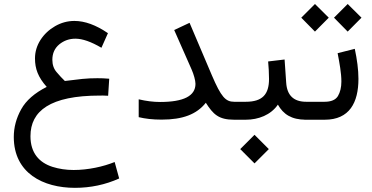

<svg xmlns="http://www.w3.org/2000/svg" viewBox="-20 -593 1844 951"><path d="M521 -203.1C507.3 -203.6 497.1 -204.6 490.2 -205.1C482.9 -205.6 473.6 -205.6 462.4 -205.6C437 -205.6 412.1 -204.6 387.7 -202.1C363.3 -199.7 334.5 -196.3 301.3 -191.9C288.1 -204.1 274.9 -218.8 260.7 -235.4C246.6 -251.5 239.3 -272 239.3 -296.9C239.3 -329.1 251 -354.5 273.9 -373.5C296.9 -392.1 323.2 -401.4 353.5 -401.4C388.7 -401.4 431.6 -386.2 482.4 -356.4L514.6 -428.7C455.6 -469.2 399.9 -489.3 348.6 -489.3C314.5 -489.3 282.7 -480.5 252.9 -463.4C223.1 -446.3 198.7 -423.3 180.7 -395.5C162.6 -367.2 153.3 -336.4 153.3 -303.7C153.3 -252.4 168.5 -210.9 211.4 -162.6C151.4 -132.3 108.9 -95.2 85 -51.8C60.5 -7.8 48.3 38.1 48.3 85.4C48.3 265.1 194.3 337.4 351.1 337.4C428.7 337.4 502 321.8 570.3 291L547.9 209.5C491.7 232.4 416.5 249 344.7 249C307.1 249 272.5 243.7 239.7 233.4C174.8 212.4 130.9 165.5 130.9 81.5C130.9 -43.5 228.5 -119.6 474.6 -119.6C485.8 -119.6 493.7 -120.1 515.6 -118.7Z M948.2 -177.7C948.2 -117.7 889.6 -87.9 772.9 -87.9C739.7 -87.9 704.6 -92.3 667 -101.1V-12.7C699.7 -4.9 734.9 -0.5 780.3 -0.5C885.7 -0.5 954.1 -26.9 999.5 -84C1035.6 -27.3 1062.5 0 1139.6 0H1160.2V-88.9H1139.6C1097.2 -88.9 1075.2 -113.3 1029.8 -219.2L918.9 -480L842.8 -444.3L929.2 -248.5C939.5 -225.1 948.2 -194.8 948.2 -177.7Z M1140.1 0H1197.3C1259.8 0 1321.3 -23.4 1356.4 -74.7C1383.3 -27.3 1423.3 0 1495.6 0H1506.8V-88.9H1496.6C1434.6 -88.9 1401.4 -120.6 1397.5 -184.1L1389.6 -298.3L1308.1 -288.6C1310.5 -260.7 1312.5 -233.4 1312.5 -202.1C1312.5 -125.5 1279.8 -88.9 1197.3 -88.9H1140.1ZM1169.9 145.5 1240.7 216.3 1311.5 145.5 1240.7 74.7Z M1634.3 -505.4 1702.1 -436.5 1770.5 -505.4 1702.1 -573.2ZM1472.2 -505.4 1540 -436.5 1608.4 -505.4 1540 -573.2ZM1487.3 0H1588.4C1711.4 0 1755.4 -85.4 1755.4 -202.6C1755.4 -248 1748.5 -298.8 1737.3 -351.1L1652.3 -329.6C1661.6 -280.8 1670.9 -231.4 1670.9 -189C1670.9 -160.2 1665 -136.2 1653.8 -117.2C1642.1 -98.1 1620.1 -88.9 1587.4 -88.9H1487.3Z"/></svg>

Font: Vazirmatn
Style: Regular
Weight: 400
Designer: Saber Rastikerdar
Foundry: Saber Rastikerdar
Version: Version 33.003